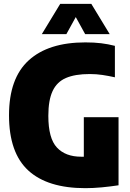

<svg xmlns="http://www.w3.org/2000/svg" viewBox="-20 -971 680 1001"><path d="M425 10Q228 10 127.5 -82.2Q27 -174.5 27 -370Q27 -563 129.8 -656.5Q232.5 -750 425 -750Q471.5 -750 507.8 -745.5Q544 -741 579 -732V-568Q545.5 -575.5 514 -580.2Q482.5 -585 448 -585Q371.5 -585 324 -564.5Q276.5 -544 254.2 -496.2Q232 -448.5 232 -367Q232 -249.5 276.8 -201.8Q321.5 -154 403 -154Q410 -154 417 -154V-360H598V-5Q555.5 1.5 510.2 5.8Q465 10 425 10ZM198 -793 294 -951H456L552 -793H424L375 -882L326 -793Z"/></svg>

Font: Encode Sans Condensed Black
Style: Regular
Weight: 900
Width: 3
Designer: Multiple Designers
Foundry: Impallari Type
Version: Version 3.000; ttfautohint (v1.8.3) -l 8 -r 50 -G 200 -x 14 